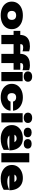

<svg xmlns="http://www.w3.org/2000/svg" viewBox="2174 -3062 907 5294"><g transform="rotate(90 2627.0 -415.5)"><path d="M405 18Q291 18 205.5 -20Q120 -58 72.5 -127Q25 -196 25 -287Q25 -379 72.5 -448Q120 -517 205.5 -555Q291 -593 405 -593Q519 -593 604.5 -555Q690 -517 737.5 -448Q785 -379 785 -287Q785 -196 737.5 -127Q690 -58 604.5 -20Q519 18 405 18ZM405 -167Q445 -167 472.5 -181Q500 -195 514.5 -222Q529 -249 529 -287Q529 -326 514.5 -353Q500 -380 472.5 -394Q445 -408 405 -408Q366 -408 338 -394Q310 -380 295.5 -353Q281 -326 281 -288Q281 -249 295.5 -222Q310 -195 338 -181Q366 -167 405 -167Z M1291 -602Q1239 -602 1218.5 -585.5Q1198 -569 1198 -535V-522H1465Q1466 -608 1502 -667Q1539 -727 1609.5 -757.5Q1680 -788 1781 -788Q1819 -788 1850.5 -782.5Q1882 -777 1916 -766V-584Q1891 -592 1865.5 -597Q1840 -602 1812 -602Q1760 -602 1739.5 -585.5Q1719 -569 1719 -535V-522H1904V-337H1719V0H1465V-337H1198V0H944V-337H831V-522H944Q945 -608 981 -667Q1018 -727 1088.5 -757.5Q1159 -788 1260 -788Q1298 -788 1329.5 -782.5Q1361 -777 1395 -766V-584Q1370 -592 1344.5 -597Q1319 -602 1291 -602ZM1965 -587H2219V0H1965ZM2092 -617Q2028 -617 1989 -648Q1950 -679 1950 -733Q1950 -787 1989 -818Q2028 -849 2092 -849Q2157 -849 2195.5 -818Q2234 -787 2234 -733Q2234 -679 2195.5 -648Q2157 -617 2092 -617Z M3033 -253Q3026 -172 2976 -111Q2926 -50 2845.5 -16Q2765 18 2664 18Q2554 18 2470 -20.5Q2386 -59 2339 -128Q2292 -197 2292 -287Q2292 -378 2339 -446.5Q2386 -515 2470 -554Q2554 -593 2664 -593Q2765 -593 2845.5 -559Q2926 -525 2976 -464.5Q3026 -404 3033 -322H2782Q2773 -365 2741.5 -386.5Q2710 -408 2664 -408Q2629 -408 2602.5 -394.5Q2576 -381 2562 -354Q2548 -327 2548 -287Q2548 -247 2562 -220.5Q2576 -194 2602.5 -180.5Q2629 -167 2664 -167Q2710 -167 2741.5 -190.5Q2773 -214 2782 -253Z M3102 -587H3356V0H3102ZM3229 -617Q3165 -617 3126 -648Q3087 -679 3087 -733Q3087 -787 3126 -818Q3165 -849 3229 -849Q3294 -849 3332.5 -818Q3371 -787 3371 -733Q3371 -679 3332.5 -648Q3294 -617 3229 -617Z M3803 18Q3696 18 3611.5 -20.5Q3527 -59 3478 -128.5Q3429 -198 3429 -290Q3429 -381 3476.5 -449Q3524 -517 3606 -555Q3688 -593 3790 -593Q3897 -593 3972 -547.5Q4047 -502 4087 -418.5Q4127 -335 4127 -221H3714Q3735 -195 3772 -181Q3816 -164 3883 -164Q3945 -164 4004 -178Q4063 -192 4113 -218V-64Q4049 -24 3973.5 -3Q3898 18 3803 18ZM3899 -360Q3896 -366 3893 -372Q3878 -396 3855 -408.5Q3832 -421 3800 -421Q3763 -421 3737.5 -406.5Q3712 -392 3699 -367Q3697 -364 3695 -360ZM3633 -617Q3573 -617 3537.5 -646Q3502 -675 3502 -728Q3502 -778 3537.5 -806.5Q3573 -835 3633 -835Q3693 -835 3728.5 -806.5Q3764 -778 3764 -728Q3764 -675 3728.5 -646Q3693 -617 3633 -617ZM3947 -617Q3887 -617 3851.5 -646Q3816 -675 3816 -728Q3816 -778 3851.5 -806.5Q3887 -835 3947 -835Q4007 -835 4042.5 -806.5Q4078 -778 4078 -728Q4078 -675 4042.5 -646Q4007 -617 3947 -617Z M4202 -770H4456V0H4202Z M4903 18Q4796 18 4711.5 -20.5Q4627 -59 4578 -128.5Q4529 -198 4529 -290Q4529 -381 4576.5 -449Q4624 -517 4706 -555Q4788 -593 4890 -593Q4997 -593 5072 -547.5Q5147 -502 5187 -418.5Q5227 -335 5227 -221H4814Q4835 -195 4872 -181Q4916 -164 4983 -164Q5045 -164 5104 -178Q5163 -192 5213 -218V-64Q5149 -24 5073.5 -3Q4998 18 4903 18ZM4999 -360Q4996 -366 4993 -372Q4978 -396 4955 -408.5Q4932 -421 4900 -421Q4863 -421 4837.5 -406.5Q4812 -392 4799 -367Q4797 -364 4795 -360Z"/></g></svg>

Font: Bounded
Style: Regular
Weight: 900
Designer: Vlad Churkin
Version: Version 1.0